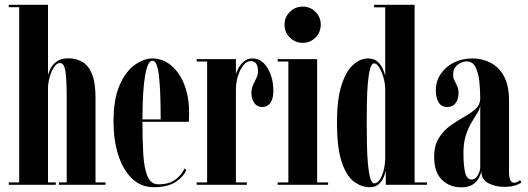

<svg xmlns="http://www.w3.org/2000/svg" viewBox="-20 -770 2198 800"><path d="M16.5 0V-10H60V-740H16.5V-750H180V-457Q183 -470 191.5 -486.2Q200 -502.5 217.5 -514.8Q235 -527 265.5 -527Q297 -527 322.5 -512.5Q348 -498 363 -462.2Q378 -426.5 378 -362.5V-10H419.5V0H225.5V-10H258V-356.5Q258 -432.5 253 -470Q248 -507.5 230 -507.5Q217.5 -507.5 206.8 -492.5Q196 -477.5 188.8 -454.5Q181.5 -431.5 180 -408.5V-10H212.5V0Z M620.5 10Q567 10 529.5 -26.5Q492 -63 472.5 -125Q453 -187 453 -263.5Q453 -358.5 478.8 -416.2Q504.5 -474 542.2 -500.2Q580 -526.5 615 -526.5Q658 -526.5 692.8 -497.8Q727.5 -469 747.8 -418Q768 -367 768 -299.5Q768 -280.5 766.5 -262.5H573.5Q573.5 -183.5 577.2 -125Q581 -66.5 595.2 -34.2Q609.5 -2 640.5 -2Q685.5 -2 712.2 -22.8Q739 -43.5 748.5 -68L756.5 -62Q744.5 -33.5 711.8 -11.8Q679 10 620.5 10ZM615 -517Q596 -517 585 -457.5Q574 -398 573.5 -272.5H649.5Q649.5 -393 642.2 -455Q635 -517 615 -517Z M799.5 0V-10H843V-513.5H799.5V-523.5H963V-461.5Q965 -470 973.2 -485.5Q981.5 -501 996.2 -513.8Q1011 -526.5 1031 -526.5Q1070 -526.5 1094.5 -486.8Q1119 -447 1119 -391Q1119 -358.5 1106.5 -341.2Q1094 -324 1072.5 -324Q1051.5 -324 1039.5 -341Q1027.5 -358 1027.5 -383.5Q1027.5 -401 1034.5 -416Q1041.5 -431 1048.2 -444.8Q1055 -458.5 1055 -472Q1055 -515.5 1025 -515.5Q1008 -515.5 994 -498Q980 -480.5 971.5 -453.5Q963 -426.5 963 -397.5V-10H1008.5V0Z M1241.5 -591.5Q1210 -591.5 1187.8 -613.5Q1165.5 -635.5 1165.5 -667.5Q1165.5 -698.5 1187.8 -720.5Q1210 -742.5 1241.5 -742.5Q1272.5 -742.5 1294.5 -720.5Q1316.5 -698.5 1316.5 -667.5Q1316.5 -635.5 1294.5 -613.5Q1272.5 -591.5 1241.5 -591.5ZM1137 0V-10H1181.5V-513.5H1137V-523.5H1301.5V-10H1347V0Z M1521.5 10Q1484.5 10 1453.2 -14.5Q1422 -39 1403 -97.8Q1384 -156.5 1384 -259Q1384 -354.5 1402.5 -413.5Q1421 -472.5 1450.8 -499.5Q1480.5 -526.5 1514 -526.5Q1540 -526.5 1555 -511.5Q1570 -496.5 1576.8 -479Q1583.5 -461.5 1585 -454.5V-739.5H1539V-750H1707.5V-10H1759V0H1587.5V-60Q1586 -49.5 1579.2 -33Q1572.5 -16.5 1558.8 -3.2Q1545 10 1521.5 10ZM1539.5 -6Q1556.5 -6 1570 -35.5Q1583.5 -65 1585 -107V-404.5Q1583.5 -429 1576.2 -452.2Q1569 -475.5 1559 -490.8Q1549 -506 1539 -506Q1528.5 -506 1522.2 -483.8Q1516 -461.5 1512.8 -424.8Q1509.5 -388 1508.8 -344.2Q1508 -300.5 1508 -257.5Q1508 -211 1509 -166.2Q1510 -121.5 1513.2 -85.2Q1516.5 -49 1522.8 -27.5Q1529 -6 1539.5 -6Z M1901.5 10.5Q1853.5 10.5 1821.2 -21Q1789 -52.5 1789 -115.5Q1789 -164 1808.5 -195Q1828 -226 1856.5 -246.5Q1885 -267 1913.5 -282.8Q1942 -298.5 1961.5 -316.2Q1981 -334 1981 -360.5Q1981 -397 1977 -432.5Q1973 -468 1961 -491Q1949 -514 1924.5 -514Q1903.5 -514 1885.8 -499.2Q1868 -484.5 1868 -458.5Q1868 -445 1873.8 -434.2Q1879.5 -423.5 1885 -411.5Q1890.5 -399.5 1890.5 -382.5Q1890.5 -356.5 1878.2 -340.2Q1866 -324 1843 -324Q1820.5 -324 1808.2 -342.5Q1796 -361 1796 -393.5Q1796 -431.5 1816 -461.5Q1836 -491.5 1870.5 -509Q1905 -526.5 1949 -526.5Q1987.5 -526.5 2022.2 -509.5Q2057 -492.5 2079 -453.8Q2101 -415 2101 -350V-52.5Q2101 -8.5 2122.5 -8.5Q2129 -8.5 2136.2 -12.2Q2143.5 -16 2147 -19.5L2152.5 -10.5Q2148 -5 2129.5 1.8Q2111 8.5 2080.5 8.5Q2044.5 8.5 2015.2 -6.5Q1986 -21.5 1985.5 -57Q1983.5 -44 1975.2 -28.2Q1967 -12.5 1949.5 -1Q1932 10.5 1901.5 10.5ZM1946 -22Q1960.5 -22 1970.8 -39.8Q1981 -57.5 1981 -74V-330Q1979.5 -316 1968.8 -299Q1958 -282 1944.5 -259.5Q1931 -237 1921 -206Q1911 -175 1911 -132.5Q1911 -80.5 1918 -51.2Q1925 -22 1946 -22Z"/></svg>

Font: Imbue 100pt
Style: Bold
Weight: 700
Designer: Tyler Finck
Foundry: Etcetera Type Company
Version: Version 1.102; ttfautohint (v1.8.3)